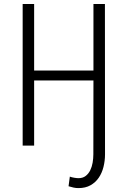

<svg xmlns="http://www.w3.org/2000/svg" viewBox="-20 -731 640 964"><path d="M151.4 -710.9V-377H449.2V-710.9H506.8L507.3 43.5Q507.3 76.7 499.5 107.4Q491.7 138.2 475.6 161.6Q459.5 185.1 434.3 199.2Q409.2 213.4 374 213.4Q360.8 213.4 348.9 210.7Q336.9 208 324.2 204.1L330.6 155.8Q339.4 159.2 352.5 161.4Q365.7 163.6 374 163.6Q395.5 163.6 409.9 152.6Q424.3 141.6 432.9 124.3Q441.4 106.9 445.1 85.7Q448.7 64.5 448.7 43.5L449.2 -327.1H151.4V0H93.8V-710.9Z"/></svg>

Font: Roboto Mono Light
Style: Regular
Weight: 300
Designer: Google
Version: Version 2.000985; 2015; ttfautohint (v1.3)